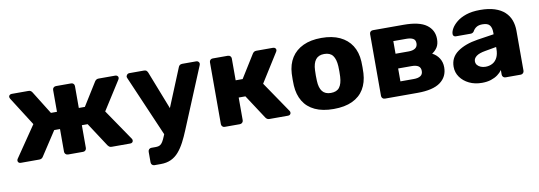

<svg xmlns="http://www.w3.org/2000/svg" viewBox="-56 -888 4032 1437"><g transform="rotate(-10 1960.0 -169.5)"><path d="M41 0Q31 0 25 -5.5Q19 -11 19 -20Q19 -27 23 -33L184 -269L46 -486Q45 -489 43 -493Q41 -497 41 -500Q41 -509 47.5 -514.5Q54 -520 63 -520H191Q203 -520 209.5 -514.5Q216 -509 219 -504L328 -329H374V-495Q374 -506 381.5 -513Q389 -520 400 -520H515Q526 -520 533 -513Q540 -506 540 -495V-329H586L695 -504Q698 -509 705 -514.5Q712 -520 723 -520H851Q860 -520 866.5 -514.5Q873 -509 873 -500Q873 -497 871.5 -493Q870 -489 868 -486L730 -269L891 -33Q895 -27 895 -20Q895 -11 889 -5.5Q883 0 873 0H732Q719 0 712.5 -6Q706 -12 703 -16L584 -198H540V-25Q540 -15 533 -7.5Q526 0 515 0H400Q389 0 381.5 -7.5Q374 -15 374 -25V-198H330L211 -16Q209 -12 202 -6Q195 0 182 0Z M1023 191Q1012 191 1005 183.5Q998 176 998 165V85Q998 74 1005 66.5Q1012 59 1023 59H1058Q1076 59 1088 52.5Q1100 46 1109.5 30.5Q1119 15 1130 -12L1330 -499Q1333 -508 1340 -514Q1347 -520 1360 -520H1467Q1476 -520 1482.5 -513.5Q1489 -507 1489 -499Q1489 -497 1488.5 -494Q1488 -491 1486 -486L1296 -28Q1276 21 1255 61Q1234 101 1208.5 130.5Q1183 160 1149.5 175.5Q1116 191 1072 191ZM1141 -11 936 -486Q933 -493 933 -498Q935 -507 941 -513.5Q947 -520 957 -520H1069Q1082 -520 1088.5 -513.5Q1095 -507 1098 -499L1241 -133Z M1591 0Q1580 0 1573 -7.5Q1566 -15 1566 -25V-495Q1566 -506 1573 -513Q1580 -520 1591 -520H1706Q1717 -520 1724.5 -513Q1732 -506 1732 -495V-329H1785L1894 -504Q1897 -509 1904 -514.5Q1911 -520 1922 -520H2050Q2059 -520 2065.5 -514.5Q2072 -509 2072 -500Q2072 -497 2070.5 -493Q2069 -489 2067 -486L1930 -268L2090 -33Q2094 -27 2094 -20Q2094 -11 2088 -5.5Q2082 0 2072 0H1931Q1920 0 1913.5 -4.5Q1907 -9 1902 -16L1783 -198H1732V-25Q1732 -15 1724.5 -7.5Q1717 0 1706 0Z M2418 10Q2334 10 2276.5 -17Q2219 -44 2188.5 -94.5Q2158 -145 2154 -215Q2153 -235 2153 -260.5Q2153 -286 2154 -305Q2158 -376 2190 -426Q2222 -476 2279.5 -503Q2337 -530 2418 -530Q2500 -530 2557.5 -503Q2615 -476 2647 -426Q2679 -376 2683 -305Q2684 -286 2684 -260.5Q2684 -235 2683 -215Q2679 -145 2648.5 -94.5Q2618 -44 2560.5 -17Q2503 10 2418 10ZM2418 -112Q2463 -112 2483.5 -139Q2504 -166 2507 -220Q2508 -235 2508 -260Q2508 -285 2507 -300Q2504 -353 2483.5 -380.5Q2463 -408 2418 -408Q2375 -408 2353.5 -380.5Q2332 -353 2330 -300Q2329 -285 2329 -260Q2329 -235 2330 -220Q2332 -166 2353.5 -139Q2375 -112 2418 -112Z M2808 0Q2797 0 2790 -7.5Q2783 -15 2783 -25V-495Q2783 -506 2790 -513Q2797 -520 2808 -520H3042Q3161 -520 3215.5 -480Q3270 -440 3270 -372Q3270 -334 3255 -310Q3240 -286 3215 -270Q3248 -253 3267 -223Q3286 -193 3286 -154Q3286 -82 3230 -41Q3174 0 3057 0ZM2945 -107H3047Q3079 -107 3097.5 -118.5Q3116 -130 3116 -156Q3116 -182 3098.5 -193.5Q3081 -205 3047 -205H2945ZM2945 -317H3045Q3077 -317 3095 -329.5Q3113 -342 3113 -367Q3113 -393 3094.5 -403Q3076 -413 3045 -413H2945Z M3545 10Q3491 10 3448.5 -10.5Q3406 -31 3381 -66Q3356 -101 3356 -145Q3356 -216 3414 -257.5Q3472 -299 3568 -314L3693 -333V-347Q3693 -383 3678 -402Q3663 -421 3623 -421Q3595 -421 3577.5 -410Q3560 -399 3550 -380Q3541 -367 3525 -367H3413Q3402 -367 3396 -373.5Q3390 -380 3391 -389Q3391 -407 3404.5 -430.5Q3418 -454 3446 -477Q3474 -500 3518 -515Q3562 -530 3625 -530Q3689 -530 3735 -515Q3781 -500 3810 -473Q3839 -446 3852.5 -409.5Q3866 -373 3866 -329V-25Q3866 -15 3858.5 -7.5Q3851 0 3841 0H3725Q3714 0 3707 -7.5Q3700 -15 3700 -25V-60Q3687 -41 3665 -25Q3643 -9 3613.5 0.5Q3584 10 3545 10ZM3592 -104Q3621 -104 3644.5 -116.5Q3668 -129 3681.5 -155.5Q3695 -182 3695 -222V-236L3610 -221Q3563 -213 3541.5 -196.5Q3520 -180 3520 -158Q3520 -141 3530 -129Q3540 -117 3556.5 -110.5Q3573 -104 3592 -104Z"/></g></svg>

Font: Rubik Light
Style: Bold
Weight: 700
Version: Version 2.104